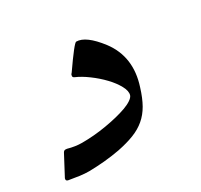

<svg xmlns="http://www.w3.org/2000/svg" viewBox="-163 -577 660 629"><g transform="rotate(-30 167.0 -262.5)"><path d="M293 -222.7Q282.2 -187.5 268.6 -163.6Q254.9 -139.6 235.6 -123.3Q216.3 -106.9 190.2 -96.7Q164.1 -86.4 127.9 -79.1Q98.6 -73.7 69.1 -71Q39.6 -68.4 11.7 -67.9Q-4.9 -67.9 -23.2 -70.3Q-41.5 -72.8 -63.5 -76.7Q-72.8 -78.6 -69.3 -88.4Q-69.3 -88.9 -68.4 -89.8L-29.8 -162.6Q-26.4 -168.5 -21 -168.5Q-15.1 -168.5 -14.6 -168H-15.1Q12.7 -160.2 37.6 -160.2Q59.1 -160.2 82.5 -162.1Q106 -164.1 128.9 -168Q151.9 -171.9 172.9 -177Q193.8 -182.1 210.7 -188.2Q227.5 -194.3 238.3 -201.7Q249 -209 251.5 -216.3Q255.9 -230.5 244.6 -251.2Q233.4 -272 213.6 -292.7Q193.8 -313.5 169.4 -331.5Q145 -349.6 123 -358.9Q116.2 -362.3 118.2 -368.2Q118.7 -373 123 -376.5L122.6 -376Q178.7 -457 186.5 -457Q222.2 -457 268.6 -396.5Q325.2 -321.3 293 -222.7Z"/></g></svg>

Font: XB Zar
Style: Italic
Weight: 400
Italic angle: -12°
Designer: Behnam
Foundry: Irmug
Version: Version 8.005 2009